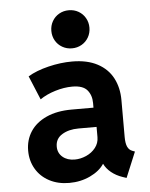

<svg xmlns="http://www.w3.org/2000/svg" viewBox="-54 -806 670 858"><g transform="rotate(-5 281.0 -376.5)"><path d="M526.4 -106.4 479 7.8 461.4 2Q432.6 -7.8 411.4 -25.1Q390.1 -42.5 379.9 -64H379.4Q358.9 -32.7 316.2 -12.5Q273.4 7.8 222.2 7.8Q171.9 7.8 133.1 -12.7Q94.2 -33.2 72.8 -69.6Q51.3 -106 51.3 -151.9Q51.3 -199.7 75.7 -237.3Q100.1 -274.9 147.5 -296.4Q194.8 -317.9 260.7 -317.9H358.9V-338.9Q358.9 -373.5 339.6 -396.7Q320.3 -419.9 272.5 -419.9Q235.8 -419.9 195.8 -407.7Q155.8 -395.5 127 -375.5L82.5 -482.4Q119.6 -504.9 174.6 -518.3Q229.5 -531.7 281.2 -531.7Q348.6 -531.7 394.8 -507.3Q440.9 -482.9 463.6 -439.7Q486.3 -396.5 486.3 -340.8V-175.3Q486.3 -147 493.2 -131.6Q500 -116.2 515.6 -110.4ZM365.2 -185.1V-231H284.2Q240.2 -231 210.2 -212.6Q180.2 -194.3 180.2 -158.7Q180.2 -129.9 201.2 -112.1Q222.2 -94.2 255.4 -94.2Q281.7 -94.2 307.1 -105.5Q332.5 -116.7 348.9 -137.5Q365.2 -158.2 365.2 -185.1ZM201.2 -675.8Q201.2 -699.7 212.4 -719.2Q223.6 -738.8 243.2 -750Q262.7 -761.2 286.6 -761.2Q310.5 -761.2 330.1 -750Q349.6 -738.8 360.8 -719.2Q372.1 -699.7 372.1 -675.8Q372.1 -651.9 360.8 -632.3Q349.6 -612.8 330.1 -601.6Q310.5 -590.3 286.6 -590.3Q262.7 -590.3 243.2 -601.6Q223.6 -612.8 212.4 -632.3Q201.2 -651.9 201.2 -675.8Z"/></g></svg>

Font: Reddit Mono
Style: Bold
Weight: 700
Designer: Stephen Hutchings
Foundry: Reddit
Version: Version 1.009